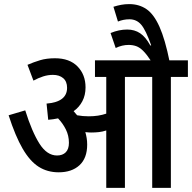

<svg xmlns="http://www.w3.org/2000/svg" viewBox="-20 -916 936 936"><path d="M405 -211Q405 -145 367.5 -110.5Q330 -76 266 -76Q211 -76 168.5 -103Q126 -130 90.5 -191Q55 -252 22 -354L103 -378Q136 -273 172.5 -215.5Q209 -158 258 -158Q285 -158 300.5 -173.5Q316 -189 316 -220Q316 -255 301 -285Q286 -315 263 -339Q240 -334 215 -332L207 -411Q307 -419 307 -488Q307 -519 288 -535Q269 -551 238 -551Q214 -551 190.5 -543.5Q167 -536 143 -523L114 -600Q144 -613 175.5 -622.5Q207 -632 248 -632Q319 -632 358 -592Q397 -552 397 -490Q397 -452 381.5 -422.5Q366 -393 339 -374Q348 -364 356 -354Q383 -349 413 -349Q460 -349 498 -362V-541H443V-622H896V-541H813V0H722V-541H589V0H498V-280Q480 -274 462 -272Q444 -270 424 -270Q412 -270 396 -272Q400 -258 402.5 -243Q405 -228 405 -211ZM719 -615Q696 -650 678.5 -667.5Q661 -685 644 -691Q627 -697 607 -697Q575 -697 544 -682L519 -755Q560 -772 600 -772Q636 -772 663 -754Q690 -736 713 -694L717 -695Q691 -769 668.5 -795.5Q646 -822 611 -822Q582 -822 555 -811L533 -883Q552 -889 570.5 -892.5Q589 -896 610 -896Q658 -896 694 -871.5Q730 -847 757.5 -785.5Q785 -724 807 -615Z"/></svg>

Font: Noto Sans Devanagari UI Condensed Medium
Style: Regular
Weight: 500
Width: 3
Designer: Jelle Bosma - Monotype Design Team
Foundry: Monotype Imaging Inc.
Version: Version 2.003